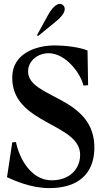

<svg xmlns="http://www.w3.org/2000/svg" viewBox="-20 -949 522 985"><path d="M233 16C382 16 460 -58 464 -182C473 -459 122 -441 124 -584C125 -638 175 -676 229 -676C317 -676 394 -573 408 -510L432 -512L429 -690C389 -707 312 -716 263 -716C153 -716 47 -668 43 -559C33 -308 399 -321 391 -149C388 -78 334 -24 245 -24C138 -24 78 -139 62 -220L43 -219L16 -40C53 -23 138 16 233 16ZM170 -769 175 -764 266 -838C322 -883 317 -911 303 -923C289 -935 261 -934 226 -871Z"/></svg>

Font: RL Madena
Style: Regular
Weight: 400
Designer: I Kadek Wantara Putra
Foundry: Roughlines ID
Version: Version 1.000;Glyphs 3.1.2 (3151)